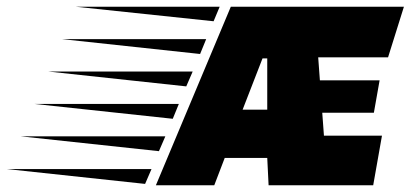

<svg xmlns="http://www.w3.org/2000/svg" viewBox="-270 -549 1225 569"><path d="M838 -215H685L690 -147H862L836 0H526L522 -81H396L365 0H192L414 -529H927L880 -379H673L678 -311H855ZM160 -4 -250 -48H179ZM201 -101 -209 -145H220ZM282 -293 -127 -337H301ZM242 -197 -168 -241H260ZM323 -389 -86 -433H341ZM363 -486 -45 -529H381ZM522 -224V-376H508L449 -224Z"/></svg>

Font: Faster One
Style: Regular
Weight: 400
Designer: Eduardo Rodriguez Tunni
Foundry: Eduardo Rodriguez Tunni
Version: Version 1.002